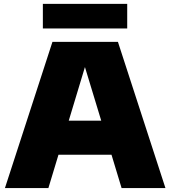

<svg xmlns="http://www.w3.org/2000/svg" viewBox="-20 -952 862 972"><path d="M5 0 245.5 -740H577L817.5 0H595.5L544.5 -168.5H276L225 0ZM328 -341H492.5L410 -612.5ZM197 -808V-932.5H624V-808Z"/></svg>

Font: Encode Sans SmExp Black
Style: Regular
Weight: 900
Width: 6
Designer: Multiple Designers
Foundry: Impallari Type
Version: Version 3.002; ttfautohint (v1.8.3) -l 8 -r 50 -G 200 -x 14 